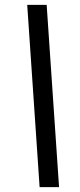

<svg xmlns="http://www.w3.org/2000/svg" viewBox="-20 -740 328 790"><path d="M92 -720H172L223 30H143Z"/></svg>

Font: Radio Canada Condensed
Style: Italic
Weight: 400
Width: 3
Italic angle: -12°
Designer: Charles Daoud, Etienne Aubert Bonn, Alexandre Saumier Demers, Jacques Le Bailly
Foundry: Radio-Canada
Version: Version 2.104; ttfautohint (v1.8.4.7-5d5b);gftools[0.9.28.de